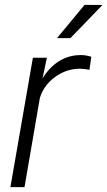

<svg xmlns="http://www.w3.org/2000/svg" viewBox="-20 -764 438 784"><path d="M345.2 -479Q326.2 -482.9 306.6 -483.4Q251 -483.4 204.6 -449.5Q158.2 -415.5 142.6 -363.3L80.1 0H22.5L114.3 -528.3H171.4L153.8 -444.3Q182.6 -491.2 223.4 -515.6Q264.2 -540 313 -539.1Q330.1 -539.1 353 -532.2ZM325.2 -744.1 398.4 -743.7 267.6 -608.4H212.9Z"/></svg>

Font: RobotoInd Light
Style: Italic
Weight: 300
Italic angle: -12°
Designer: Google
Version: Version 2.001151; 2014